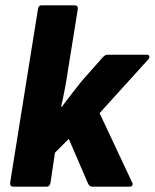

<svg xmlns="http://www.w3.org/2000/svg" viewBox="-20 -703 583 723"><path d="M31 0Q17 0 18 -14L123 -669Q125 -683 136 -683H260Q275 -683 273 -669L236 -439Q231 -405 224.5 -370Q218 -335 210 -301H213Q231 -325 250.5 -350.5Q270 -376 288 -398L365 -485Q375 -497 385 -497H534Q540 -497 542 -491.5Q544 -486 539 -480L355 -277L478 -15Q481 -9 478 -4.5Q475 0 468 0H327Q317 0 311 -13L239 -180L187 -128L170 -14Q167 0 156 0Z"/></svg>

Font: Sofia Sans Semi Condensed Black
Style: Italic
Weight: 900
Italic angle: -9°
Version: Version 4.100